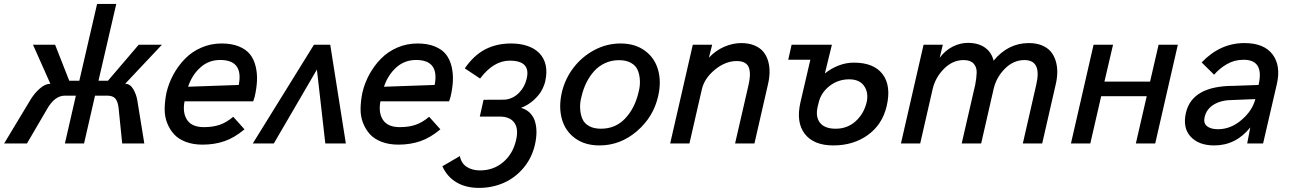

<svg xmlns="http://www.w3.org/2000/svg" viewBox="-61 -709 6384 949"><path d="M-40.5 0 92.8 -221.2Q111.3 -250 137 -272.5Q162.6 -294.9 188 -294.9L102.1 -487.8H211.4L281.2 -310.1H331.1L418.9 -689.5H513.7L425.8 -310.1H472.7L624.5 -487.8H739.3L557.6 -294.9Q582 -294.9 597.4 -268.8Q612.8 -242.7 617.7 -212.9L652.3 0H543L524.9 -177.7Q521 -208.5 508.5 -222.4Q496.1 -236.3 468.3 -236.3H408.7L354.5 0H259.8L314 -236.3H259.8Q209 -236.3 171.4 -169.4L72.3 0Z M939.9 5.9Q893.6 5.9 857.4 -7.8Q821.3 -21.5 799.6 -45.2Q777.8 -68.8 765.1 -101.3Q752.4 -133.8 752.9 -171.4Q753.4 -209 761.7 -250.5Q772.9 -298.3 796.4 -341.3Q819.8 -384.3 853.8 -418.9Q887.7 -453.6 934.6 -473.9Q981.4 -494.1 1034.2 -494.1Q1084 -494.1 1119.9 -479.5Q1155.8 -464.8 1175 -440.2Q1194.3 -415.5 1202.6 -381.1Q1210.9 -346.7 1209.2 -309.8Q1207.5 -272.9 1197.8 -230.5L1190.4 -208H851.1Q840.3 -150.4 864.3 -115.5Q888.2 -80.6 946.8 -80.6Q991.7 -80.6 1025.4 -92.3Q1059.1 -104 1091.8 -131.8L1147.5 -69.8Q1098.1 -28.3 1048.6 -11.2Q999 5.9 939.9 5.9ZM868.7 -280.3 1119.1 -289.1Q1143.1 -412.6 1027.3 -412.6Q970.2 -412.6 929 -375.2Q887.7 -337.9 868.7 -280.3Z M1188.5 0 1490.7 -487.8H1571.3L1648.4 0H1546.9L1505.4 -365.2L1292.5 0Z M1908.2 5.9Q1861.8 5.9 1825.7 -7.8Q1789.6 -21.5 1767.8 -45.2Q1746.1 -68.8 1733.4 -101.3Q1720.7 -133.8 1721.2 -171.4Q1721.7 -209 1730 -250.5Q1741.2 -298.3 1764.6 -341.3Q1788.1 -384.3 1822 -418.9Q1856 -453.6 1902.8 -473.9Q1949.7 -494.1 2002.4 -494.1Q2052.2 -494.1 2088.1 -479.5Q2124 -464.8 2143.3 -440.2Q2162.6 -415.5 2170.9 -381.1Q2179.2 -346.7 2177.5 -309.8Q2175.8 -272.9 2166 -230.5L2158.7 -208H1819.3Q1808.6 -150.4 1832.5 -115.5Q1856.4 -80.6 1915 -80.6Q1960 -80.6 1993.7 -92.3Q2027.3 -104 2060.1 -131.8L2115.7 -69.8Q2066.4 -28.3 2016.8 -11.2Q1967.3 5.9 1908.2 5.9ZM1836.9 -280.3 2087.4 -289.1Q2111.3 -412.6 1995.6 -412.6Q1938.5 -412.6 1897.2 -375.2Q1856 -337.9 1836.9 -280.3Z M2306.6 219.7Q2241.2 219.7 2194.8 191.9Q2148.4 164.1 2125.5 112.8L2211.9 62.5Q2218.8 98.1 2245.8 115.7Q2272.9 133.3 2311.5 133.3Q2377.9 133.3 2426 92.5Q2474.1 51.8 2489.7 -16.1Q2502.9 -72.3 2481.2 -102.5Q2459.5 -132.8 2408.7 -132.8H2310.5L2329.1 -215.8L2434.6 -216.3Q2475.1 -220.7 2503.9 -249.8Q2532.7 -278.8 2542 -319.3Q2564 -409.2 2458.5 -409.2Q2378.4 -409.2 2312 -320.8L2236.3 -371.1Q2280.8 -435.5 2336.9 -464.8Q2393.1 -494.1 2465.3 -494.1Q2509.8 -494.1 2545.4 -482.2Q2581.1 -470.2 2604.5 -446.5Q2627.9 -422.9 2636 -387.7Q2644 -352.5 2633.8 -306.2Q2627.9 -282.7 2615 -259.8Q2602.1 -236.8 2575.7 -213.1Q2549.3 -189.5 2514.2 -175.8Q2541 -168.5 2558.6 -150.6Q2576.2 -132.8 2583.5 -108.2Q2590.8 -83.5 2590.6 -54.7Q2590.3 -25.9 2583 6.3Q2567.4 73.2 2525.4 122.3Q2483.4 171.4 2427 195.6Q2370.6 219.7 2306.6 219.7Z M2901.9 9.8Q2830.1 9.8 2781.5 -25.6Q2732.9 -61 2716.3 -120.4Q2699.7 -179.7 2715.8 -251.5Q2731.4 -318.4 2772.9 -373.3Q2814.5 -428.2 2876 -461.2Q2937.5 -494.1 3005.9 -494.1Q3077.6 -494.1 3126.2 -458.7Q3174.8 -423.3 3191.7 -363.8Q3208.5 -304.2 3191.9 -232.9Q3168.5 -130.4 3086.7 -60.3Q3004.9 9.8 2901.9 9.8ZM2909.2 -72.8Q2981.4 -72.8 3029.1 -123.5Q3076.7 -174.3 3094.7 -251.5Q3103.5 -283.2 3101.8 -312.3Q3100.1 -341.3 3090.6 -363.3Q3081.1 -385.3 3057.4 -398.4Q3033.7 -411.6 2998.5 -411.6Q2961.4 -411.6 2929.7 -397Q2897.9 -382.3 2875.5 -357.2Q2853 -332 2837.4 -300.5Q2821.8 -269 2813.5 -232.9Q2804.7 -201.2 2806.4 -172.1Q2808.1 -143.1 2817.6 -121.1Q2827.1 -99.1 2850.6 -85.9Q2874 -72.8 2909.2 -72.8Z M3251.5 0 3363.3 -487.8H3459L3442.9 -423.8Q3476.1 -459.5 3518.6 -477.8Q3561 -496.1 3602.5 -496.1Q3639.6 -496.1 3667.5 -484.6Q3695.3 -473.1 3711.4 -453.9Q3727.5 -434.6 3735.4 -408Q3743.2 -381.3 3742.7 -351.8Q3742.2 -322.3 3734.4 -290L3668 0H3572.3L3638.7 -288.6Q3644.5 -314.5 3645.5 -334.2Q3646.5 -354 3641.6 -371.3Q3636.7 -388.7 3621.3 -397.9Q3606 -407.2 3580.6 -407.2Q3524.4 -407.2 3472.7 -364.7Q3420.9 -322.3 3408.2 -268.1L3346.7 0Z M4058.1 9.8Q3960.9 9.8 3916.7 -47.4Q3872.6 -104.5 3895.5 -204.1L3944.3 -413.6H3835L3851.6 -487.8H4050.8L4016.1 -345.7Q4044.9 -369.6 4082.3 -384.5Q4119.6 -399.4 4159.2 -399.4Q4258.3 -399.4 4301.5 -342.3Q4344.7 -285.2 4321.8 -185.5Q4300.8 -94.2 4229.2 -42.2Q4157.7 9.8 4058.1 9.8ZM4069.8 -72.8Q4127 -72.8 4168 -109.6Q4209 -146.5 4222.7 -204.1Q4232.9 -251 4210.2 -283.9Q4187.5 -316.9 4136.2 -316.9Q4081.1 -316.9 4038.8 -283.7Q3996.6 -250.5 3985.4 -201.7L3980.5 -181.6Q3968.8 -131.8 3991.9 -102.3Q4015.1 -72.8 4069.8 -72.8Z M4392.1 0 4503.9 -487.8H4599.1L4583.5 -423.3Q4610.4 -459.5 4647.5 -478.3Q4684.6 -497.1 4722.7 -497.1Q4773.9 -497.1 4806.9 -474.1Q4839.8 -451.2 4850.1 -409.2Q4921.9 -496.1 5023.9 -496.1Q5060.5 -496.1 5088.4 -484.9Q5116.2 -473.6 5132.6 -454.1Q5148.9 -434.6 5157 -408.2Q5165 -381.8 5164.8 -352.1Q5164.6 -322.3 5156.7 -290L5090.3 0H4994.6L5060.5 -288.6Q5089.8 -412.1 5002.4 -412.1Q4948.2 -412.1 4905.8 -369.4Q4863.3 -326.7 4850.1 -269L4788.6 0H4692.4L4759.3 -290.5Q4765.6 -323.2 4766.4 -350.3Q4767.1 -377.4 4751.2 -394.8Q4735.4 -412.1 4701.7 -412.1Q4647.9 -412.1 4605.2 -369.4Q4562.5 -326.7 4548.8 -269L4487.3 0Z M5232.4 0 5344.2 -487.8H5440.4L5397.9 -305.7H5623.5L5665.5 -487.8H5760.7L5648.9 0H5553.2L5606.9 -233.4H5381.8L5328.1 0Z M5940.4 9.8Q5863.8 9.8 5823.7 -33.9Q5783.7 -77.6 5800.8 -151.9Q5831.5 -284.7 6037.1 -284.7L6159.7 -289.1Q6188.5 -413.6 6085.9 -413.6Q6040.5 -413.6 6003.4 -392.1Q5966.3 -370.6 5939.9 -339.8L5878.4 -400.4Q5969.7 -496.1 6089.8 -496.1Q6186.5 -496.1 6228.8 -440.2Q6271 -384.3 6250 -293L6182.1 0H6103.5L6118.7 -79.1Q6047.4 9.8 5940.4 9.8ZM5959 -70.3Q6022.5 -70.3 6076.2 -116.7Q6129.9 -163.1 6143.6 -219.2L6033.7 -214.8Q5976.1 -214.8 5939.2 -192.6Q5902.3 -170.4 5893.1 -130.4Q5886.2 -100.6 5904.8 -85.4Q5923.3 -70.3 5959 -70.3Z"/></svg>

Font: HK Grotesk Medium Italic
Style: Regular
Weight: 500
Italic angle: -13°
Designer: Alfredo Marco Pradil and Stefan Peev
Foundry: Hanken Design Co.
Version: Version 1.000;PS 001.000;hotconv 1.0.88;makeotf.lib2.5.64775